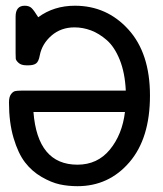

<svg xmlns="http://www.w3.org/2000/svg" viewBox="-20 -639 565 667"><path d="M11.2 -283.2Q11.2 -302.2 18.1 -311.5Q24.9 -320.8 32.5 -322.5Q40 -324.2 55.2 -324.2H417Q414.1 -386.2 396 -431.2Q377.9 -476.1 351.1 -499.5Q324.2 -522.9 296.1 -533.4Q268.1 -543.9 238.8 -543.9Q191.9 -543.9 158.9 -515.4Q126 -486.8 118.2 -446.8Q114.3 -424.8 105.2 -418.5Q96.2 -412.1 79.1 -412.1H71.8Q53.7 -412.1 44.4 -420.7Q35.2 -429.2 34.7 -435.5Q34.2 -441.9 34.2 -455.1V-581.1Q34.2 -619.1 65.9 -619.1Q81.1 -619.1 89.6 -611.1Q98.1 -603 112.8 -579.1Q167 -619.1 240.2 -619.1Q351.1 -619.1 426 -536.6Q501 -454.1 501 -307.1Q501 -158.2 429.4 -75.2Q357.9 7.8 249 7.8Q216.8 7.8 187.5 1.5Q158.2 -4.9 124.5 -24.4Q90.8 -43.9 66.9 -75Q43 -106 27.1 -159.7Q11.2 -213.4 11.2 -283.2ZM96.2 -250Q110.4 -66.9 249 -66.9Q318.8 -66.9 361.8 -119.4Q404.8 -171.9 414.1 -250Z"/></svg>

Font: CMU Typewriter Text
Style: Bold
Weight: 700
Version: Version 0.7.0